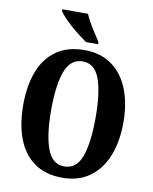

<svg xmlns="http://www.w3.org/2000/svg" viewBox="-100 -1005 867 1089"><g transform="rotate(10 333.5 -460.5)"><path d="M334 10Q237 10 172.5 -36Q108 -82 76.5 -165Q45 -248 45 -359Q45 -470 76.5 -552Q108 -634 172.5 -679.5Q237 -725 335 -725Q427 -725 491 -679.5Q555 -634 588.5 -551.5Q622 -469 622 -358Q622 -247 588.5 -164.5Q555 -82 491 -36Q427 10 334 10ZM334 -55Q405 -55 433.5 -135Q462 -215 462 -358Q462 -501 433.5 -580.5Q405 -660 335 -660Q265 -660 235.5 -580.5Q206 -501 206 -358Q206 -215 235.5 -135Q265 -55 334 -55ZM334 -771Q314 -785 288.5 -804.5Q263 -824 238.5 -846Q214 -868 195.5 -888Q177 -908 169 -921V-931H317Q326 -909 341.5 -882Q357 -855 374 -829Q391 -803 403 -784V-771Z"/></g></svg>

Font: Noto Serif Tamil ExtraCondensed ExtraBold
Style: Italic
Weight: 800
Width: 2
Italic angle: -12°
Designer: Indian Type Foundry, Tom Grace, and the Monotype Design Team
Foundry: Monotype Imaging Inc.
Version: Version 2.003; ttfautohint (v1.8.4.7-5d5b)